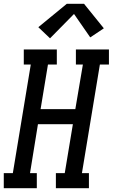

<svg xmlns="http://www.w3.org/2000/svg" viewBox="-44 -997 597 1017"><path d="M-24 0V-80H24L119 -655H82V-735H257V-655H210L171 -419H355L395 -655H358V-735H533V-655H485L390 -80H427V0H252V-80H299L342 -339H157L115 -80H151V0ZM221 -794 159 -853 310 -977H401L506 -847L434 -799L348 -923Z"/></svg>

Font: Iosevka Slab Medium
Style: Italic
Weight: 500
Italic angle: -9°
Monospace: yes
Designer: Belleve Invis
Foundry: Belleve Invis
Version: Version 11.1.0; ttfautohint (v1.8.3)